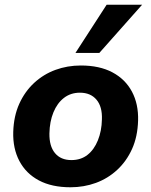

<svg xmlns="http://www.w3.org/2000/svg" viewBox="-20 -781 640 812"><path d="M278 11Q199 11 144.5 -18Q90 -47 62 -100Q34 -153 36 -223Q38 -290 61.5 -342Q85 -394 124.5 -430.5Q164 -467 214.5 -485.5Q265 -504 322 -504Q401 -504 455.5 -475Q510 -446 538 -393.5Q566 -341 564 -271Q562 -203 538.5 -151Q515 -99 475.5 -62.5Q436 -26 385.5 -7.5Q335 11 278 11ZM282 -104Q322 -104 350 -126Q378 -148 394 -187.5Q410 -227 411 -276Q413 -330 388 -359.5Q363 -389 318 -389Q279 -389 250.5 -367Q222 -345 206 -306Q190 -267 189 -217Q188 -163 212.5 -133.5Q237 -104 282 -104ZM299 -557 431 -761H581L400 -557Z"/></svg>

Font: Nunito Sans 11pt ExtraBold
Style: Italic
Weight: 800
Italic angle: -9°
Version: Version 3.101;gftools[0.9.27]